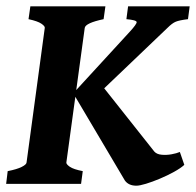

<svg xmlns="http://www.w3.org/2000/svg" viewBox="-25 -586 625 612"><path d="M579.6 -565.9 574.2 -524.9Q546.4 -521.5 535.2 -516.8Q523.9 -512.2 508.8 -497.1L290.5 -288.6H208.5L388.7 -484.9Q411.1 -509.3 410.6 -515.6Q410.2 -522 377.9 -524.9L383.3 -565.9ZM562.5 -60.5Q550.8 -49.8 529.5 -38.1Q508.3 -26.4 484.4 -16.4Q460.4 -6.3 440.2 -0.2Q419.9 5.9 409.7 5.9Q384.8 5.9 373 -10.7L208.5 -288.6L292 -323.7L466.8 -103Q474.6 -94.2 490 -92.8Q505.4 -91.3 521.7 -94.2Q538.1 -97.2 548.3 -101.6ZM311 -565.9 305.2 -524.9Q247.6 -512.7 245.1 -497.1L186.5 -67.9Q186 -62.5 197.5 -54.4Q209 -46.4 238.8 -40.5L233.4 0H-5.4L-0.5 -40.5Q29.3 -46.4 44.2 -54Q59.1 -61.5 59.6 -67.9L117.7 -497.1Q118.7 -502.4 106.9 -510.5Q95.2 -518.6 65.9 -524.9L71.8 -565.9Z"/></svg>

Font: Dai Banna SIL
Style: Bold Italic
Weight: 700
Italic angle: -11°
Designer: Victor Gaultney
Foundry: SIL International
Version: Version 4.000